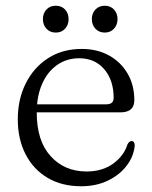

<svg xmlns="http://www.w3.org/2000/svg" viewBox="-20 -638 530 669"><path d="M448 -289Q448 -267.5 435.8 -257Q423.5 -246.5 399.5 -246.5H82V-274.5H350.5Q376 -274.5 376 -297Q376 -358.5 343.2 -396.8Q310.5 -435 256 -435Q212 -435 178.5 -411.2Q145 -387.5 126.5 -345Q108 -302.5 108 -246Q108 -147 156.5 -93.8Q205 -40.5 281.5 -40.5Q337 -40.5 374.5 -68Q412 -95.5 424 -134.5Q427.5 -141 430.8 -143.8Q434 -146.5 438.5 -146.5Q444 -146.5 446.8 -142.2Q449.5 -138 449.5 -131Q446 -93 421.5 -60.8Q397 -28.5 356 -8.8Q315 11 263 11Q195.5 11 146 -18.2Q96.5 -47.5 69.2 -100.2Q42 -153 42 -222.5Q42 -292 69.8 -347.5Q97.5 -403 147.5 -435.2Q197.5 -467.5 265 -467.5Q318.5 -467.5 359.8 -444.8Q401 -422 424.5 -381.8Q448 -341.5 448 -289ZM174.5 -524.5Q154 -524.5 141.8 -538Q129.5 -551.5 129.5 -571.5Q129.5 -591.5 141.8 -604.8Q154 -618 174.5 -618Q194.5 -618 206.8 -604.8Q219 -591.5 219 -571Q219 -551.5 206.8 -538Q194.5 -524.5 174.5 -524.5ZM345 -524.5Q325 -524.5 312.5 -538Q300 -551.5 300 -571.5Q300 -591.5 312.5 -604.8Q325 -618 345 -618Q365 -618 377.2 -604.8Q389.5 -591.5 389.5 -571Q389.5 -551.5 377.2 -538Q365 -524.5 345 -524.5Z"/></svg>

Font: Fraunces 48pt Soft Wonky Light
Style: Regular
Weight: 300
Version: Version 1.000;[b76b70a41]